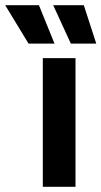

<svg xmlns="http://www.w3.org/2000/svg" viewBox="-107 -720 391 740"><path d="M58 0V-496H184V0ZM3 -552 -87 -700H43L103 -552ZM216 -700 264 -552H166L98 -700Z"/></svg>

Font: Space Grotesk Frontify
Style: Bold
Weight: 700
Designer: Florian Karsten
Version: Version 2.000